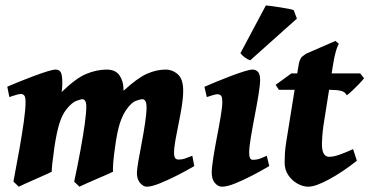

<svg xmlns="http://www.w3.org/2000/svg" viewBox="-20 -681 1383 719"><path d="M707.5 -59.1Q680.2 -43 645.3 -25.1Q610.4 -7.3 579.1 5.4Q547.9 18.1 529.8 18.1Q516.6 18.1 504.6 4.2Q492.7 -9.8 492.7 -33.7Q492.7 -45.9 498 -76.9Q503.4 -107.9 510.7 -146.2Q518.1 -184.6 523.4 -220.7Q528.8 -256.8 528.8 -279.3Q528.8 -309.6 512.2 -309.6Q507.3 -309.6 489.7 -303.7Q472.2 -297.9 452.6 -269.5Q439 -250 429 -219.5Q418.9 -189 411.1 -132.3Q405.3 -91.8 403.8 -69.1Q402.3 -46.4 403.3 -38.1Q397 -34.7 379.2 -26.9Q361.3 -19 339.8 -9.8Q318.4 -0.5 300.8 7.3Q283.2 15.1 277.3 18.1L257.8 -1Q271 -62 281.2 -117.9Q291.5 -173.8 297.4 -216.8Q303.2 -259.8 303.2 -281.7Q303.2 -309.6 287.6 -309.6Q284.2 -309.6 266.6 -303.5Q249 -297.4 227.5 -270Q212.4 -250.5 202.4 -218.5Q192.4 -186.5 184.1 -132.3Q172.9 -52.7 173.8 -38.1Q168 -34.7 150.4 -26.9Q132.8 -19 111.8 -9.8Q90.8 -0.5 73.5 7.3Q56.2 15.1 50.3 18.1L30.3 -1Q42.5 -64.5 52.7 -122.6Q63 -180.7 69.3 -226.3Q75.7 -272 75.7 -297.9Q75.7 -318.4 70.6 -323.7Q65.4 -329.1 58.1 -329.1Q52.7 -329.1 42.2 -326.2Q31.7 -323.2 23.4 -320.3Q15.1 -317.4 15.1 -317.4L7.3 -356.4Q26.4 -364.7 53 -375.5Q79.6 -386.2 107.2 -396.5Q134.8 -406.7 156.7 -413.6Q178.7 -420.4 188.5 -420.4Q201.7 -420.4 207.5 -410.4Q213.4 -400.4 213.4 -368.7Q213.4 -355 210.9 -336.4Q264.2 -388.2 303.2 -404.3Q342.3 -420.4 379.4 -420.4Q413.1 -420.4 427.7 -398.4Q442.4 -376.5 442.4 -346.7Q442.4 -347.2 442.6 -345.5Q442.9 -343.8 442.9 -341.3Q495.1 -389.2 530.5 -404.8Q565.9 -420.4 599.6 -420.4Q626 -420.4 646 -402.6Q666 -384.8 666 -341.3Q666 -315.9 660.9 -283.7Q655.8 -251.5 648.9 -218.5Q642.1 -185.5 637 -156.7Q631.8 -127.9 631.8 -109.4Q631.8 -94.2 636.2 -88.9Q640.6 -83.5 648.4 -83.5Q661.6 -83.5 671.6 -86.9Q681.6 -90.3 700.2 -97.7Z M988.3 -59.1Q960.4 -42.5 926.3 -24.7Q892.1 -6.8 861.3 5.6Q830.6 18.1 811.5 18.1Q796.4 18.1 784.7 4.2Q772.9 -9.8 772.9 -33.7Q772.9 -53.7 778.8 -90.8Q784.7 -127.9 792.7 -169.4Q800.8 -210.9 806.6 -246.1Q812.5 -281.2 812.5 -297.9Q812.5 -318.4 807.4 -323.2Q802.2 -328.1 793.9 -328.1Q788.6 -328.1 776.4 -324.5Q764.2 -320.8 754.4 -317.4L745.6 -356Q764.6 -364.3 791 -375.2Q817.4 -386.2 844.7 -396.5Q872.1 -406.7 894 -413.6Q916 -420.4 925.8 -420.4Q938.5 -420.4 946.3 -411.6Q954.1 -402.8 954.1 -382.3Q954.1 -362.8 948 -325.7Q941.9 -288.6 933.6 -245.8Q925.3 -203.1 919.2 -166Q913.1 -128.9 913.1 -109.4Q913.1 -82.5 926.3 -82.5Q940.4 -82.5 950.7 -85.9Q960.9 -89.4 979 -97.7ZM1080.1 -642.6 1091.8 -611.3 917 -455.1Q907.7 -458 896.7 -466.1Q885.7 -474.1 880.4 -481.9L975.6 -660.6Q981.9 -660.2 997.3 -658.2Q1012.7 -656.2 1030.5 -653.3Q1048.3 -650.4 1062.5 -647.7Q1076.7 -645 1080.1 -642.6Z M1343.3 -388.2Q1337.4 -379.9 1324 -366Q1310.5 -352.1 1297.4 -339.8Q1284.2 -327.6 1278.3 -324.2Q1272.9 -336.9 1256.6 -340.8Q1240.2 -344.7 1214.4 -344.7H1024.4L1012.2 -363.3L1071.3 -406.2H1328.6ZM1316.4 -79.1Q1264.2 -37.6 1213.1 -9.8Q1162.1 18.1 1134.3 18.1Q1114.3 18.1 1093.8 6.6Q1073.2 -4.9 1059.6 -25.1Q1045.9 -45.4 1045.9 -71.8Q1045.9 -88.9 1046.9 -106.4Q1047.9 -124 1051.8 -148.9L1095.7 -421.9Q1099.1 -446.8 1103.3 -456.5Q1107.4 -466.3 1113 -470.2Q1118.7 -474.1 1126.5 -480L1236.3 -527.8L1249 -516.6Q1249 -516.6 1245.8 -511Q1242.7 -505.4 1237.3 -487.3Q1231.9 -469.2 1226.1 -432.1L1190.9 -208.5Q1188.5 -191.4 1187 -171.9Q1185.5 -152.3 1185.5 -142.6Q1185.5 -115.7 1192.9 -104.7Q1200.2 -93.8 1212.4 -93.8Q1228 -93.8 1248.3 -100.6Q1268.6 -107.4 1302.2 -122.6Z"/></svg>

Font: Dai Banna SIL
Style: Bold Italic
Weight: 700
Italic angle: -11°
Designer: Victor Gaultney
Foundry: SIL International
Version: Version 4.000